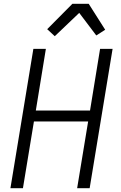

<svg xmlns="http://www.w3.org/2000/svg" viewBox="-20 -993 640 1013"><path d="M35 0 156 -735H222L169 -410H455L508 -735H574L453 0H387L445 -352H159L101 0ZM269 -802 229 -839 362 -973H448L535 -836L488 -806L398 -925Z"/></svg>

Font: Iosevka Aile Light
Style: Italic
Weight: 300
Italic angle: -9°
Designer: Belleve Invis
Foundry: Belleve Invis
Version: Version 31.1.0; ttfautohint (v1.8.4)